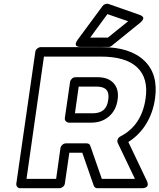

<svg xmlns="http://www.w3.org/2000/svg" viewBox="-20 -977 849 1022"><path d="M66.9 0 168 -701.2Q169.4 -711.9 178.5 -719Q187.5 -726.1 196.8 -726.1H523.9Q672.4 -726.1 748 -654.1Q823.7 -582 805.2 -452.1Q794.4 -376.5 757.8 -317.1Q721.2 -257.8 663.1 -221.2L762.2 -13.2Q763.2 -11.7 764.2 -9Q765.1 -6.3 766.1 0.2Q767.1 6.8 765.4 11.7Q763.7 16.6 755.9 20.8Q748 24.9 734.9 24.9H499Q484.4 24.9 479 11.2L418 -164.1H349.1L325.2 0Q323.7 10.7 314.5 17.8Q305.2 24.9 295.9 24.9H87.9Q77.1 24.9 71.3 17.1Q65.4 9.3 66.9 0ZM121.1 -24.9H278.8L301.8 -189Q303.2 -198.2 311.8 -206.1Q320.3 -213.9 331.1 -213.9H440.9Q456.5 -213.9 460.9 -200.2L522 -24.9H698.2L606.9 -215.8Q602.5 -225.6 606.7 -235.6Q610.8 -245.6 621.1 -251Q734.4 -309.6 754.9 -452.1Q771 -560.5 710.4 -618.2Q649.9 -675.8 516.1 -675.8H213.9ZM325.2 -349.1 353 -541Q354.5 -550.3 362.5 -558.1Q370.6 -565.9 381.8 -565.9H501Q556.6 -565.9 585.4 -533.4Q614.3 -501 606 -445.8Q597.7 -389.2 559.6 -356.7Q521.5 -324.2 465.8 -324.2H347.2Q337.9 -324.2 330.8 -331.3Q323.7 -338.4 325.2 -349.1ZM378.9 -374H473.1Q510.7 -374 531 -391.4Q551.3 -408.7 556.2 -445.8Q561.5 -481.9 546.4 -499Q531.2 -516.1 493.2 -516.1H398.9ZM393.1 -765.1 525.9 -944.8Q530.8 -952.1 540.3 -955.3Q549.8 -958.5 557.1 -956.1L723.1 -897.9Q724.6 -897.5 727.3 -896.5Q730 -895.5 735.1 -891.8Q740.2 -888.2 742.2 -884Q744.1 -879.9 740.5 -872.3Q736.8 -864.7 726.1 -856L575.2 -733.9Q566.9 -727.1 557.1 -727.1H409.2Q407.2 -727.1 404.3 -727.1Q401.4 -727.1 395 -728.8Q388.7 -730.5 385.5 -733.9Q382.3 -737.3 383.5 -745.4Q384.8 -753.4 393.1 -765.1ZM460 -776.9H554.2L662.1 -863.8L551.8 -901.9Z"/></svg>

Font: Trueno ExtraBold Outline
Style: Italic
Weight: 800
Width: 6
Designer: Julieta Ulanovsky
Foundry: Julieta Ulanovsky
Version: Version 3.001b | FøM Fix